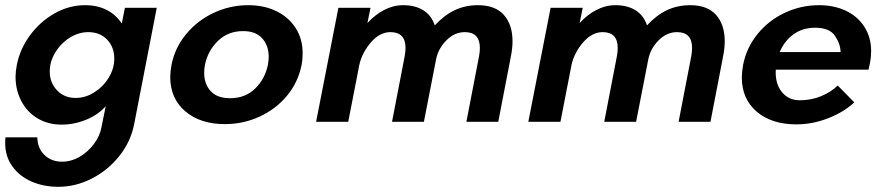

<svg xmlns="http://www.w3.org/2000/svg" viewBox="-50 -471 3435 741"><path d="M-30 81Q-30 67 -29 59H94Q95 102 122 127.5Q149 153 189 153Q225 153 257.5 134Q290 115 313 84Q336 53 342 18L358 -61Q329 -28 282.5 -9Q236 10 188 10Q135 10 94.5 -14.5Q54 -39 32 -81.5Q10 -124 10 -175Q10 -194 15 -221Q27 -282 66 -335Q105 -388 161 -419.5Q217 -451 278 -451Q326 -451 362 -432.5Q398 -414 420 -380L432 -441H555L468 7Q455 75 411 130.5Q367 186 304.5 218Q242 250 175 250Q119 250 72.5 230Q26 210 -2 171.5Q-30 133 -30 81ZM242 -93Q280 -93 314.5 -115Q349 -137 370 -172Q391 -207 391 -245Q391 -289 363.5 -318Q336 -347 291 -347Q253 -347 218.5 -325Q184 -303 163 -268Q142 -233 142 -195Q142 -152 170 -122.5Q198 -93 242 -93Z M607 -174Q607 -194 612 -221Q625 -287 668.5 -339.5Q712 -392 775 -421.5Q838 -451 908 -451Q970 -451 1017.5 -427.5Q1065 -404 1091.5 -362Q1118 -320 1118 -266Q1118 -241 1114 -221Q1101 -154 1058 -102Q1015 -50 952 -21Q889 8 818 8Q723 8 665 -41.5Q607 -91 607 -174ZM738 -190Q738 -147 763 -119.5Q788 -92 838 -92Q897 -92 935 -129.5Q973 -167 984 -221Q987 -238 987 -252Q987 -295 962 -323Q937 -351 888 -351Q830 -351 791 -313Q752 -275 741 -221Q738 -206 738 -190Z M1256 -441H1380L1368 -382Q1397 -414 1432.5 -432.5Q1468 -451 1506 -451Q1552 -451 1583.5 -431.5Q1615 -412 1628 -373Q1665 -413 1705.5 -432Q1746 -451 1795 -451Q1861 -451 1894.5 -413.5Q1928 -376 1928 -312Q1928 -285 1922 -255L1873 -1H1750L1799 -255Q1802 -272 1802 -286Q1802 -347 1744 -347Q1704 -347 1672.5 -315Q1641 -283 1633 -242L1586 -1H1463L1512 -255Q1515 -272 1515 -286Q1515 -347 1457 -347Q1416 -347 1382 -308Q1348 -269 1337 -222L1294 -1H1170Z M2075 -441H2199L2187 -382Q2216 -414 2251.5 -432.5Q2287 -451 2325 -451Q2371 -451 2402.5 -431.5Q2434 -412 2447 -373Q2484 -413 2524.5 -432Q2565 -451 2614 -451Q2680 -451 2713.5 -413.5Q2747 -376 2747 -312Q2747 -285 2741 -255L2692 -1H2569L2618 -255Q2621 -272 2621 -286Q2621 -347 2563 -347Q2523 -347 2491.5 -315Q2460 -283 2452 -242L2405 -1H2282L2331 -255Q2334 -272 2334 -286Q2334 -347 2276 -347Q2235 -347 2201 -308Q2167 -269 2156 -222L2113 -1H1989Z M2813 -172Q2813 -193 2818 -221Q2831 -287 2873.5 -339.5Q2916 -392 2978.5 -421.5Q3041 -451 3111 -451Q3169 -451 3214.5 -429.5Q3260 -408 3286 -367.5Q3312 -327 3312 -274Q3312 -250 3308 -230L3302 -202H2944Q2941 -149 2967 -116.5Q2993 -84 3037 -84Q3081 -84 3119.5 -100Q3158 -116 3183 -141L3247 -76Q3208 -39 3147 -15Q3086 9 3024 9Q2928 9 2870.5 -40Q2813 -89 2813 -172ZM3194 -270Q3194 -300 3173 -332Q3152 -364 3096 -364Q3048 -364 3013 -339Q2978 -314 2959 -270Z"/></svg>

Font: Teachers SemiBold
Style: Italic
Weight: 600
Designer: Alfredo Marco Pradil & Chank Diesel
Version: Version 0.009